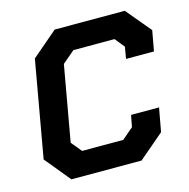

<svg xmlns="http://www.w3.org/2000/svg" viewBox="-103 -801 890 902"><g transform="rotate(-15 341.5 -350.0)"><path d="M33 -124 116 -593 241 -700H582L683 -579L665 -480H529L539 -537L501 -584H301L241 -533L176 -167L218 -116H418L473 -163L484 -220H620L599 -105L476 0H135Z"/></g></svg>

Font: Chakra Petch
Style: Bold Italic
Weight: 700
Italic angle: -10°
Designer: Katatrad Aksorn Co.,Ltd.
Foundry: Cadson Demak Co.,Ltd.
Version: Version 1.000; ttfautohint (v1.6)